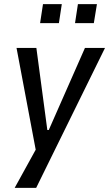

<svg xmlns="http://www.w3.org/2000/svg" viewBox="-20 -729 528 929"><path d="M51 180 159 -16 160 34 60 -497H156L209 -100H216L391 -497H488L155 180ZM343 -617 357 -709H449L434 -617ZM174 -617 188 -709H279L265 -617Z"/></svg>

Font: Nunito Sans 7pt Condensed Medium
Style: Italic
Weight: 500
Width: 3
Italic angle: -9°
Designer: Vernon Adams
Foundry: Vernon Adams
Version: Version 3.101;gftools[0.9.27]